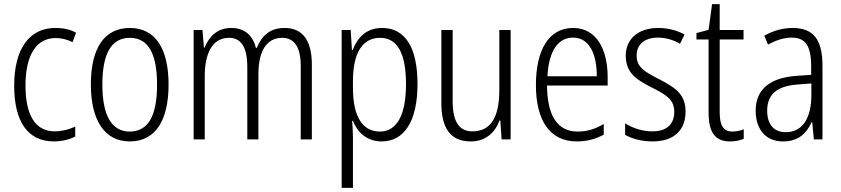

<svg xmlns="http://www.w3.org/2000/svg" viewBox="-20 -678 4092 934"><path d="M242 10C279 10 318 1 346 -14V-62C315 -48 281 -39 246 -39C148 -39 104 -124 104 -262C104 -412 158 -493 251 -493C278 -493 307 -486 333 -473L350 -519C323 -534 289 -542 249 -542C123 -542 49 -441 49 -261C49 -88 114 10 242 10Z M800 -267C800 -439 737 -542 612 -542C487 -542 422 -443 422 -267C422 -93 489 10 611 10C737 10 800 -93 800 -267ZM478 -267C478 -413 519 -494 612 -494C706 -494 744 -408 744 -267C744 -118 703 -38 611 -38C520 -38 478 -121 478 -267Z M1364 -542C1295 -542 1254 -506 1229 -445H1225C1211 -502 1173 -542 1105 -542C1035 -542 996 -498 975 -446H972L965 -532H922V0H976V-307C976 -415 1011 -494 1094 -494C1148 -494 1183 -456 1183 -352V0H1237V-316C1237 -430 1277 -494 1353 -494C1408 -494 1443 -454 1443 -357V0H1497V-363C1497 -486 1449 -542 1364 -542Z M1838 -542C1762 -542 1719 -495 1695 -434H1692L1686 -532H1642V236H1697V-8C1697 -36 1695 -66 1693 -90H1697C1718 -36 1763 10 1837 10C1944 10 2011 -85 2011 -269C2011 -451 1949 -542 1838 -542ZM1829 -494C1915 -494 1955 -415 1955 -269C1955 -110 1906 -38 1828 -38C1743 -38 1697 -112 1697 -249V-285C1697 -416 1741 -494 1829 -494Z M2464 -532H2409V-240C2409 -104 2365 -39 2278 -39C2215 -39 2182 -84 2182 -186V-532H2127V-176C2127 -55 2171 10 2270 10C2344 10 2389 -35 2410 -92H2414L2420 0H2464Z M2768 -542C2649 -542 2587 -434 2587 -264C2587 -99 2650 10 2786 10C2837 10 2878 -2 2917 -23V-75C2873 -49 2835 -38 2790 -38C2692 -38 2642 -115 2641 -262H2936V-303C2936 -434 2884 -542 2768 -542ZM2768 -495C2848 -495 2884 -412 2883 -307H2643C2650 -432 2695 -495 2768 -495Z M3315 -136C3315 -223 3259 -255 3184 -294C3112 -331 3077 -353 3077 -408C3077 -463 3117 -495 3181 -495C3219 -495 3259 -483 3288 -465L3310 -510C3274 -530 3230 -542 3182 -542C3083 -542 3024 -487 3024 -407C3024 -322 3078 -289 3155 -250C3225 -215 3260 -191 3260 -134C3260 -75 3225 -39 3153 -39C3104 -39 3055 -56 3021 -78V-22C3051 -5 3097 10 3154 10C3258 10 3315 -44 3315 -136Z M3543 -38C3497 -38 3481 -70 3481 -133V-486H3597V-532H3481V-658H3444L3427 -533L3368 -517V-486H3427V-130C3427 -35 3458 10 3531 10C3558 10 3580 5 3598 -3V-49C3584 -43 3563 -38 3543 -38Z M3836 -542C3787 -542 3739 -528 3698 -504L3716 -461C3758 -484 3796 -495 3831 -495C3897 -495 3926 -457 3926 -355V-314L3855 -309C3727 -300 3656 -245 3656 -139C3656 -55 3700 10 3789 10C3865 10 3904 -30 3929 -85H3931L3939 0H3981V-359C3981 -485 3937 -542 3836 -542ZM3861 -267 3927 -272V-216C3927 -105 3885 -35 3802 -35C3746 -35 3712 -71 3712 -140C3712 -219 3760 -260 3861 -267Z"/></svg>

Font: Noto Sans Gujarati Condensed Light
Style: Regular
Weight: 300
Width: 3
Designer: Jelle Bosma - Monotype Design Team, Universal Thirst
Foundry: Monotype Imaging Inc.
Version: Version 2.106